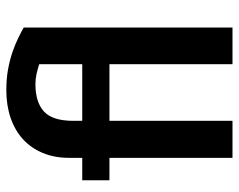

<svg xmlns="http://www.w3.org/2000/svg" viewBox="-94 -661 755 607"><g transform="rotate(-90 283.5 -357.5)"><path d="M384 0V-389H205V0H88V-389H17V-475H88V-517Q88 -563 103.5 -600Q119 -637 147 -662.5Q175 -688 214.5 -701.5Q254 -715 302 -715Q338 -715 368 -709.5Q398 -704 422.5 -695.5Q447 -687 466.5 -677.5Q486 -668 500 -660V0ZM205 -475H384V-611Q369 -616 353 -619.5Q337 -623 321 -623Q264 -623 234.5 -596Q205 -569 205 -503Z"/></g></svg>

Font: Mukta Mahee SemiBold
Style: Regular
Weight: 600
Designer: Shuchita Grover, Noopur Datye, Girish Dalvi, Yashodeep Gholap
Foundry: Ek Type
Version: Version 2.538;PS 1.000;hotconv 16.6.51;makeotf.lib2.5.65220;